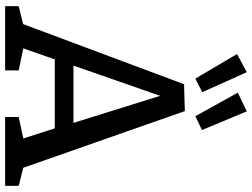

<svg xmlns="http://www.w3.org/2000/svg" viewBox="-137 -847 984 750"><g transform="rotate(90 355.0 -472.0)"><path d="M642 -52 615 -76 706 -53V0H437V-53L535 -74L525 -58L477 -208L494 -194H202L217 -208L165 -60L160 -73L255 -53V0H4V-53L93 -75L68 -54L309 -699L414 -702ZM231 -252 222 -267H476L465 -251L343 -642H367ZM287 -743 191 -906 262 -944 340 -770ZM434 -743 342 -909 415 -944 488 -769Z"/></g></svg>

Font: Bitter Thin Medium
Style: Regular
Weight: 500
Version: Version 3.021